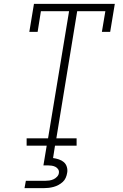

<svg xmlns="http://www.w3.org/2000/svg" viewBox="-20 -755 640 995"><path d="M118 0V-38H229L338 -697H192L175 -590H132L156 -735H575L551 -590H508L526 -697H380L272 -38H377V0ZM107 220 114 182H214Q224 182 235 180.5Q246 179 256.5 174.5Q267 170 275.5 161Q284 152 285 142Q287 131 281.5 122.5Q276 114 267 109.5Q258 105 247.5 103.5Q237 102 227 102H205L222 0H265L255 64Q270 66 285 71Q300 76 311 85.5Q322 95 326.5 110.5Q331 126 328 141Q326 154 320.5 166.5Q315 179 305 188Q295 197 283 203.5Q271 210 258 213.5Q245 217 232.5 218.5Q220 220 207 220Z"/></svg>

Font: Iosevka Curly Slab XLtExObl
Style: Regular
Weight: 200
Width: 7
Italic angle: -9°
Monospace: yes
Designer: Belleve Invis
Foundry: Belleve Invis
Version: Version 11.0.0; ttfautohint (v1.8.3)